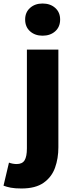

<svg xmlns="http://www.w3.org/2000/svg" viewBox="-80 -851 423 1092"><path d="M42 221Q5 221 -18.5 216.5Q-42 212 -60 205L-29 74Q-18 78 -7 80Q4 82 15 82Q47 82 60 60.5Q73 39 73 -7V-569H252V-13Q252 50 233 103Q214 156 168 188.5Q122 221 42 221ZM162 -648Q119 -648 91 -673Q63 -698 63 -740Q63 -781 91 -806Q119 -831 162 -831Q206 -831 234 -806Q262 -781 262 -740Q262 -698 234 -673Q206 -648 162 -648Z"/></svg>

Font: Noto Sans JP Thin Black
Style: Regular
Weight: 900
Version: Version 2.004-H2;hotconv 1.0.118;makeotfexe 2.5.65603